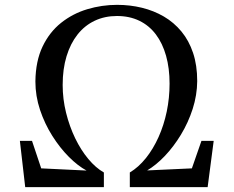

<svg xmlns="http://www.w3.org/2000/svg" viewBox="-20 -772 964 792"><path d="M84 0 62 -191H112L150 -77.5L337 -68.5Q301.5 -87.5 264.5 -124.5Q227.5 -161.5 196 -211.2Q164.5 -261 145.2 -318.5Q126 -376 126 -436Q127 -520 155.5 -579.8Q184 -639.5 232 -677.8Q280 -716 340 -734Q400 -752 463 -752Q516.5 -752 565.5 -740Q614.5 -728 656 -703.8Q697.5 -679.5 728.5 -642Q759.5 -604.5 776.5 -553.5Q793.5 -502.5 793.5 -437.5Q793 -379.5 774.8 -322.8Q756.5 -266 726.2 -216.2Q696 -166.5 659.8 -128.5Q623.5 -90.5 587 -69L771.5 -77.5L811 -191H861.5L836.5 0H515.5V-60.5Q551.5 -82 581.8 -119.8Q612 -157.5 634 -206.5Q656 -255.5 667.8 -311.8Q679.5 -368 679.5 -427Q679.5 -490.5 665 -542Q650.5 -593.5 622.8 -630.2Q595 -667 554.5 -686.5Q514 -706 462.5 -706Q412 -706 370.8 -686.5Q329.5 -667 300 -629.8Q270.5 -592.5 254.5 -540Q238.5 -487.5 238.5 -421.5Q238.5 -363.5 252.5 -307Q266.5 -250.5 290.2 -201.5Q314 -152.5 344.5 -116Q375 -79.5 408.5 -60.5V0Z"/></svg>

Font: Merriweather 60pt Medium
Style: Regular
Weight: 500
Version: Version 2.100